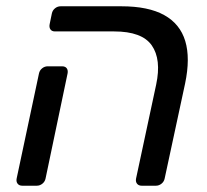

<svg xmlns="http://www.w3.org/2000/svg" viewBox="-20 -591 659 611"><path d="M431 0Q421 0 416 -6.5Q411 -13 413 -23L477 -322Q494 -402 463 -446.5Q432 -491 343 -491H155Q145 -491 140.5 -497.5Q136 -504 138 -514L145 -548Q147 -558 155 -564.5Q163 -571 173 -571H366Q452 -571 502.5 -543Q553 -515 569.5 -460.5Q586 -406 569 -325L504 -23Q502 -13 494 -6.5Q486 0 476 0ZM51 0Q41 0 36 -6.5Q31 -13 33 -23L104 -357Q106 -367 114 -373.5Q122 -380 132 -380H177Q188 -380 192.5 -373.5Q197 -367 195 -357L125 -23Q123 -13 115 -6.5Q107 0 97 0Z"/></svg>

Font: Rubik
Style: Italic
Weight: 400
Italic angle: -12°
Designer: Hubert and Fischer
Foundry: Hubert and Fischer
Version: Version 2.300;gftools[0.9.30]